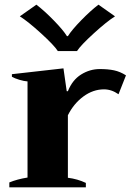

<svg xmlns="http://www.w3.org/2000/svg" viewBox="-20 -803 572 823"><path d="M65 -733 136 -783Q170 -757 210.5 -715.5Q251 -674 267 -648H271Q288 -675 328 -716Q368 -757 402 -783L473 -733Q438 -711 382 -660Q326 -609 310 -584H228Q212 -609 156 -660Q100 -711 65 -733ZM20 -21Q54 -35 98 -42V-454Q83 -455 63 -461Q43 -467 31 -474V-485L252 -510L266 -412H271Q290 -460 327.5 -483.5Q365 -507 408 -507Q443 -507 469 -501.5Q495 -496 520 -480L488 -399Q458 -420 426 -420Q379 -420 337.5 -389.5Q296 -359 271 -309V-41Q312 -36 348 -19V0H20Z"/></svg>

Font: Trirong ExtraBold
Style: Regular
Weight: 800
Designer: Katatrad Team
Foundry: CadsonDemak
Version: Version 1.001